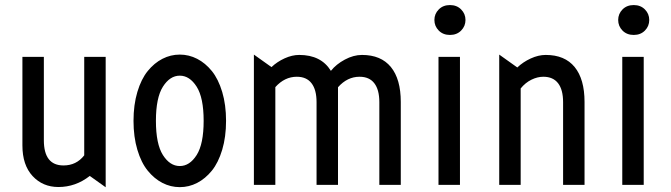

<svg xmlns="http://www.w3.org/2000/svg" viewBox="-20 -749 2717 778"><path d="M70.8 -159.7V-518.6H157.7V-180.7Q157.7 -78.6 237.3 -78.6Q289.6 -78.6 321.3 -119.6V-518.6H408.2V9.8L343.8 -36.1Q286.6 8.8 216.8 8.8Q153.3 8.8 112.1 -35.6Q70.8 -80.1 70.8 -159.7Z M778.8 -7.8Q745.6 9.3 708.5 9.3Q671.4 9.3 638.2 -7.8Q605 -24.9 578.6 -57.4Q552.2 -89.8 536.6 -142.1Q521 -194.3 521 -259.3Q521 -324.2 536.6 -376.5Q552.2 -428.7 578.6 -461.2Q605 -493.7 638.2 -510.7Q671.4 -527.8 708.5 -527.8Q745.6 -527.8 778.8 -510.7Q812 -493.7 838.4 -461.2Q864.7 -428.7 880.4 -376.5Q896 -324.2 896 -259.3Q896 -194.3 880.4 -142.1Q864.7 -89.8 838.4 -57.4Q812 -24.9 778.8 -7.8ZM640.1 -120.8Q668.5 -76.2 708.5 -76.2Q748.5 -76.2 776.9 -120.8Q805.2 -165.5 805.2 -259.3Q805.2 -353 776.9 -397.7Q748.5 -442.4 708.5 -442.4Q668.5 -442.4 640.1 -397.7Q611.8 -353 611.8 -259.3Q611.8 -165.5 640.1 -120.8Z M1008.8 0V-527.8L1080.1 -477.1Q1102.5 -498.5 1133.1 -512.5Q1163.6 -526.4 1192.4 -526.4Q1281.2 -526.4 1320.8 -461.9Q1342.3 -488.8 1377.4 -507.6Q1412.6 -526.4 1446.8 -526.4Q1523.9 -526.4 1564 -477.3Q1604 -428.2 1604 -335.9V0H1517.1V-335Q1517.1 -385.3 1496.8 -411.6Q1476.6 -438 1437 -438Q1387.2 -438 1349.6 -395.5V0H1262.7V-335Q1262.7 -385.3 1242.4 -411.6Q1222.2 -438 1182.6 -438Q1133.3 -438 1095.7 -396V0Z M1848.6 -625.2Q1831.1 -607.4 1803.2 -607.4Q1775.4 -607.4 1757.8 -625.2Q1740.2 -643.1 1740.2 -668Q1740.2 -692.9 1757.8 -710.7Q1775.4 -728.5 1803.2 -728.5Q1831.1 -728.5 1848.6 -710.7Q1866.2 -692.9 1866.2 -668Q1866.2 -643.1 1848.6 -625.2ZM1756.8 0V-518.6H1843.8V0Z M2002.9 0V-527.8L2076.2 -475.6Q2099.1 -497.6 2130.4 -512Q2161.6 -526.4 2191.4 -526.4Q2268.6 -526.4 2308.6 -477.3Q2348.6 -428.2 2348.6 -335.9V0H2261.7V-335Q2261.7 -385.3 2241.5 -411.6Q2221.2 -438 2181.6 -438Q2157.7 -438 2133.3 -426Q2108.9 -414.1 2089.8 -390.6V0Z M2593.3 -625.2Q2575.7 -607.4 2547.9 -607.4Q2520 -607.4 2502.4 -625.2Q2484.9 -643.1 2484.9 -668Q2484.9 -692.9 2502.4 -710.7Q2520 -728.5 2547.9 -728.5Q2575.7 -728.5 2593.3 -710.7Q2610.8 -692.9 2610.8 -668Q2610.8 -643.1 2593.3 -625.2ZM2501.5 0V-518.6H2588.4V0Z"/></svg>

Font: Voltaire
Style: Regular
Weight: 400
Designer: Yvonne Schttler
Foundry: Yvonne Schttler
Version: Version 1.003